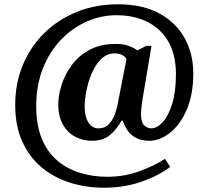

<svg xmlns="http://www.w3.org/2000/svg" viewBox="-20 -734 961 896"><path d="M466 142Q381 142 305.5 118Q230 94 173 46Q116 -2 83.5 -74.5Q51 -147 51 -244Q51 -345 86.5 -430.5Q122 -516 186.5 -579.5Q251 -643 338.5 -678.5Q426 -714 530 -714Q646 -714 724 -671Q802 -628 842 -555.5Q882 -483 882 -392Q882 -293 851.5 -222.5Q821 -152 773.5 -114.5Q726 -77 676 -77Q632 -77 601 -99Q570 -121 553 -171H547Q526 -132 494 -104.5Q462 -77 409 -77Q367 -77 331.5 -95.5Q296 -114 274 -152Q252 -190 252 -248Q252 -288 267 -336.5Q282 -385 314 -429Q346 -473 397 -501Q448 -529 521 -529Q556 -529 580.5 -520Q605 -511 621 -499L663 -520H687L645 -270Q644 -262 642 -249Q640 -236 639 -223Q638 -210 638 -202Q638 -161 654 -148Q670 -135 686 -135Q713 -135 739.5 -164Q766 -193 783.5 -249.5Q801 -306 801 -388Q801 -480 765 -541Q729 -602 666.5 -632.5Q604 -663 523 -663Q452 -663 385 -633.5Q318 -604 265 -549Q212 -494 180.5 -415.5Q149 -337 149 -238Q149 -150 175 -87Q201 -24 247 15Q293 54 353 72.5Q413 91 480 91Q561 91 632.5 64.5Q704 38 750 7L774 45Q722 85 641.5 113.5Q561 142 466 142ZM439 -135Q468 -135 486 -152.5Q504 -170 514.5 -197Q525 -224 530 -253L570 -457Q564 -471 548.5 -478Q533 -485 517 -485Q479 -485 452 -458.5Q425 -432 408 -391.5Q391 -351 383 -309.5Q375 -268 375 -238Q375 -189 393 -162Q411 -135 439 -135Z"/></svg>

Font: Noto Serif Khojki
Style: Regular
Weight: 400
Designer: Juan Bruce
Version: Version 2.002